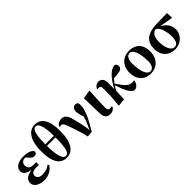

<svg xmlns="http://www.w3.org/2000/svg" viewBox="264 -2155 3501 3501"><g transform="rotate(-45 2014.0 -404.5)"><path d="M269 17C383 17 478 -41 521 -120L501 -143C451 -100 399 -80 313 -80C229 -80 194 -117 194 -163C194 -218 225 -254 329 -254C342 -254 356 -254 390 -252V-323C364 -321 347 -321 326 -321C235 -321 199 -365 199 -426C199 -486 240 -522 300 -522H313L358 -471C398 -424 421 -421 453 -421C491 -421 511 -444 510 -483C486 -535 395 -563 299 -563C140 -563 65 -492 65 -412C65 -349 116 -299 238 -284C91 -264 42 -200 42 -133C42 -37 142 17 269 17Z M844 17C996 17 1103 -110 1103 -416C1103 -697 1011 -826 856 -826C708 -826 594 -701 594 -390C594 -109 688 17 844 17ZM852 -18C788 -18 741 -121 738 -393H959C958 -84 918 -18 852 -18ZM738 -435C740 -727 781 -791 848 -791C909 -791 955 -689 959 -435Z M1387 12 1498 2C1589 -148 1700 -344 1700 -472C1700 -500 1699 -516 1693 -538C1676 -556 1661 -564 1636 -564C1583 -564 1554 -520 1554 -462C1554 -426 1568 -371 1591 -294C1567 -212 1535 -137 1493 -50C1480 -161 1456 -264 1433 -350C1399 -510 1356 -559 1273 -559C1220 -559 1169 -534 1146 -485L1155 -471C1165 -476 1176 -479 1189 -479C1229 -479 1253 -429 1294 -304C1325 -208 1363 -107 1387 12Z M1965 16C2029 16 2076 -19 2090 -53L2078 -71C2067 -66 2054 -62 2036 -62C2006 -62 1982 -78 1982 -131C1982 -198 1984 -290 2000 -552L1992 -559L1829 -530L1840 -123C1842 -33 1892 16 1965 16Z M2600 17C2642 17 2687 -22 2710 -102L2700 -116C2691 -113 2676 -110 2654 -110C2564 -110 2514 -177 2412 -326C2434 -354 2456 -379 2478 -401L2588 -411C2657 -418 2696 -442 2696 -497C2696 -538 2675 -556 2649 -563C2601 -557 2566 -544 2516 -501C2453 -447 2386 -352 2339 -256L2341 -416C2342 -519 2293 -559 2227 -559C2176 -559 2140 -526 2119 -488L2124 -472C2133 -475 2142 -475 2151 -475C2191 -475 2205 -461 2205 -403L2204 -225L2183 7L2192 15L2333 0L2341 -209C2359 -245 2374 -270 2394 -300C2464 -102 2516 17 2600 17Z M3013 17C3164 17 3289 -87 3289 -280C3289 -468 3181 -563 3023 -563C2869 -563 2746 -461 2746 -273C2746 -80 2864 17 3013 17ZM3034 -19C2963 -19 2899 -129 2899 -366C2899 -462 2941 -527 3004 -527C3077 -527 3137 -402 3137 -179C3137 -84 3101 -19 3034 -19Z M3634 17C3796 17 3906 -101 3906 -233C3906 -355 3826 -434 3738 -477L4005 -431L3998 -559L3732 -553C3472 -546 3370 -442 3370 -263C3370 -86 3486 17 3634 17ZM3642 -497C3722 -469 3762 -317 3762 -185C3762 -82 3727 -19 3658 -19C3590 -19 3523 -114 3523 -290C3523 -401 3560 -482 3642 -497Z"/></g></svg>

Font: Noto Serif SC Black
Style: Regular
Weight: 900
Designer: Ryoko NISHIZUKA 西塚涼子 (kana & ideographs); Frank Grießhammer (Latin, Greek & Cyrillic); Wenlong ZHANG 张文龙 (bopomofo); San
Foundry: Adobe
Version: Version 2.001;hotconv 1.1.0;makeotfexe 2.6.0